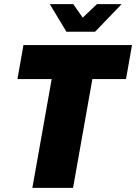

<svg xmlns="http://www.w3.org/2000/svg" viewBox="-20 -905 656 925"><path d="M136 0 229 -524H64L93 -688H616L587 -524H425L332 0ZM566 -885 438 -752H300L220 -885H333L396 -795H352L447 -885Z"/></svg>

Font: Archivo Condensed Black
Style: Italic
Weight: 900
Width: 3
Italic angle: -10°
Designer: Hector Gatti
Foundry: Omnibus-Type
Version: Version 2.001